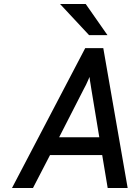

<svg xmlns="http://www.w3.org/2000/svg" viewBox="-20 -941 698 961"><path d="M40 0 406.5 -700H497L619 0H519L491.5 -165H230.5L145 0ZM276 -254H477L437 -496Q436 -503.5 434 -515.2Q432 -527 430.2 -538.5Q428.5 -550 428 -556Q425.5 -550 420.8 -539Q416 -528 410.5 -516.5Q405 -505 400.5 -497.5ZM426 -765 280.5 -921H409L518 -765Z"/></svg>

Font: Overpass Medium
Style: Italic
Weight: 500
Italic angle: -10°
Designer: Delve Withrington, Dave Bailey, Thomas Jockin
Foundry: Delve Fonts LLC
Version: Version 4.000